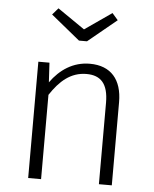

<svg xmlns="http://www.w3.org/2000/svg" viewBox="-54 -815 689 860"><g transform="rotate(5 290.5 -384.5)"><path d="M314 -633 443 -739 417 -769 296 -685 174 -769 148 -739 278 -633ZM336 -534C261 -534 202 -494 160 -435L155 -523H105V0H163V-379C205 -443 254 -487 325 -487C389 -487 423 -452 423 -366V0H481V-374C481 -475 431 -534 336 -534Z"/></g></svg>

Font: FiraGO Light
Style: Regular
Weight: 300
Designer: bBox Type
Foundry: bBox Type GmbH
Version: Version 1.001;PS 001.001;hotconv 1.0.88;makeotf.lib2.5.64775